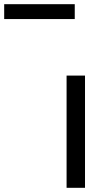

<svg xmlns="http://www.w3.org/2000/svg" viewBox="-233 -897 511 917"><path d="M173 0H85V-536H173ZM-213 -806V-877H124V-806Z"/></svg>

Font: Noto Sans Tifinagh
Style: Regular
Weight: 400
Designer: JamraPatel
Foundry: JamraPatel LLC
Version: Version 2.004; ttfautohint (v1.8.4.7-5d5b)